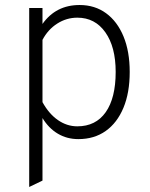

<svg xmlns="http://www.w3.org/2000/svg" viewBox="-20 -543 600 766"><path d="M96.5 203V-511H149.5V-447.5Q203 -523 297.5 -523Q358.5 -523 403.2 -490.2Q448 -457.5 472.8 -397.5Q497.5 -337.5 497.5 -256Q497.5 -173 472.5 -113Q447.5 -53 401.8 -20.5Q356 12 292.5 12Q247 12 210.5 -9.8Q174 -31.5 149.5 -72V177.5ZM288.5 -39Q362 -39 401.8 -95.5Q441.5 -152 441.5 -256Q441.5 -356 400.2 -414.2Q359 -472.5 288.5 -472.5Q245.5 -472.5 208.5 -449Q171.5 -425.5 149.5 -384V-135.5Q175 -89 211 -64Q247 -39 288.5 -39Z"/></svg>

Font: Overpass ExtraLight
Style: Regular
Weight: 250
Designer: Delve Withrington, Dave Bailey, Thomas Jockin
Foundry: Delve Fonts LLC
Version: Version 4.000